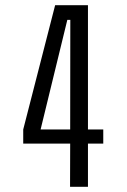

<svg xmlns="http://www.w3.org/2000/svg" viewBox="-20 -720 490 740"><path d="M378 -221V-166.5H319V0H250L250.5 -166.5H69.5V-221L192.5 -700H319V-221ZM251 -643.5H239.5L136.5 -221H250.5Z"/></svg>

Font: League Mono Condensed Light
Style: Regular
Weight: 300
Width: 1
Designer: Tyler Finck
Foundry: The League of Moveable Type / Tyler Finck
Version: Version 2.210